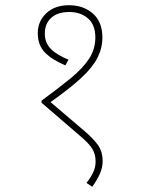

<svg xmlns="http://www.w3.org/2000/svg" viewBox="-20 -652 540 737"><path d="M245 -632Q300 -632 336.5 -600Q373 -568 373 -508Q373 -468 354.5 -431Q336 -394 292.5 -353.5Q249 -313 174 -260L309 -145Q339 -119 356.5 -94.5Q374 -70 374 -32Q374 -8 363 16Q352 40 334 65L312 50Q328 30 337.5 10Q347 -10 347 -32Q347 -59 335 -79.5Q323 -100 290 -128L139 -258L140 -266Q207 -315 253 -353Q299 -391 322.5 -427.5Q346 -464 346 -508Q346 -557 317.5 -581.5Q289 -606 246 -606Q201 -606 176.5 -583.5Q152 -561 152 -523Q152 -488 175 -464.5Q198 -441 243 -423L231 -401Q179 -423 152 -451Q125 -479 125 -525Q125 -570 157.5 -601Q190 -632 245 -632Z"/></svg>

Font: Noto Sans Devanagari UI SemiCondensed Thin
Style: Regular
Weight: 100
Width: 4
Designer: Jelle Bosma - Monotype Design Team
Foundry: Monotype Imaging Inc.
Version: Version 2.004